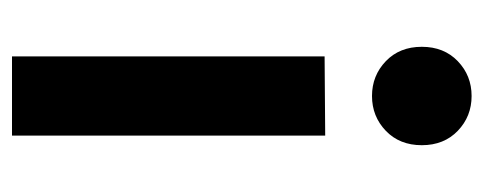

<svg xmlns="http://www.w3.org/2000/svg" viewBox="-263 -543 806 320"><g transform="rotate(90 140.0 -383.0)"><path d="M58 -683Q58 -720 82 -743Q106 -766 140 -766Q174 -766 198 -743Q222 -720 222 -683Q222 -646 198 -623Q174 -600 140 -600Q106 -600 82 -623Q58 -646 58 -683ZM206 -522V0H74V-521Z"/></g></svg>

Font: AmikoBold
Style: Bold
Weight: 700
Designer: Pablo Impallari, Rodrigo Fuenzalida, Andres Torresi
Foundry: Impallari Type
Version: Version 1.000; ttfautohint (v1.3)